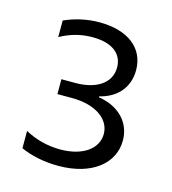

<svg xmlns="http://www.w3.org/2000/svg" viewBox="-76 -870 517 576"><g transform="rotate(15 182.0 -582.0)"><path d="M155.2 -358C262.4 -358 323.5 -411.9 323.5 -481.5C323.5 -536.9 284.1 -578.5 220.5 -588.4V-591.3C274.9 -604 307.2 -642.8 307.2 -695.3C307.2 -762.8 254.6 -806.1 164.4 -806.1C126.1 -806.1 90.2 -797.9 55.8 -782.7V-731.2C87 -748.2 118.3 -757.5 155.5 -757.5C223.4 -757.5 250 -726.2 250 -688.6C250 -639.2 204.9 -611.5 142 -611.5H97.7V-565.3H143.1C215.6 -565.3 263.1 -532.3 263.1 -485.4C263.1 -440.7 219.8 -407 148.4 -407C108.3 -407 71 -417.3 38.4 -435V-381.4C68.5 -367.5 109.7 -358 155.2 -358Z"/></g></svg>

Font: TID UI Light
Style: Regular
Weight: 300
Designer: The TID Project Authors
Foundry: Bakken & Bæck
Version: Version 1.001;hotconv 1.0.109;makeotfexe 2.5.65596